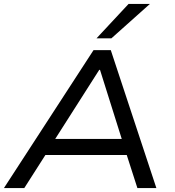

<svg xmlns="http://www.w3.org/2000/svg" viewBox="-22 -961 896 981"><path d="M-2 0 456 -705H544L777 0H680L615 -202L659 -169H175L231 -202L102 0ZM485 -604 246 -229 220 -251H640L607 -229L489 -604ZM471 -765 635 -941H744L547 -765Z"/></svg>

Font: Nunito Sans 7pt SemiExpanded
Style: Italic
Weight: 400
Width: 6
Italic angle: -9°
Designer: Vernon Adams
Foundry: Vernon Adams
Version: Version 3.101;gftools[0.9.27]